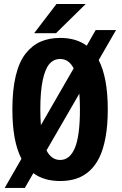

<svg xmlns="http://www.w3.org/2000/svg" viewBox="-20 -896 610 962"><path d="M151 -729.5 263 -876H409.5L260.5 -729.5ZM281.5 11Q200 11 147 -28.5L104.5 45.5H3.5L87.5 -100.5Q42 -187.5 42 -348Q42 -445.5 58.8 -515.5Q75.5 -585.5 107.8 -626.8Q140 -668 182.8 -687Q225.5 -706 281.5 -706Q362 -706 414.5 -667L459.5 -745.5H561.5L474.5 -595Q520 -506.5 520 -348Q520 -269.5 509 -208.8Q498 -148 477.8 -106.8Q457.5 -65.5 427.8 -39Q398 -12.5 362 -0.8Q326 11 281.5 11ZM182 -348Q182 -304 185 -269L349 -553.5Q325 -600.5 281.5 -600.5Q249.5 -600.5 227.8 -575.8Q206 -551 194 -494Q182 -437 182 -348ZM281.5 -94.5Q330 -94.5 355.2 -154.8Q380.5 -215 380.5 -348Q380.5 -392 377.5 -427L213 -142.5Q237.5 -94.5 281.5 -94.5Z"/></svg>

Font: League Mono Narrow SemiBold
Style: Regular
Weight: 600
Width: 3
Designer: Tyler Finck
Foundry: The League of Moveable Type / Tyler Finck
Version: Version 2.210